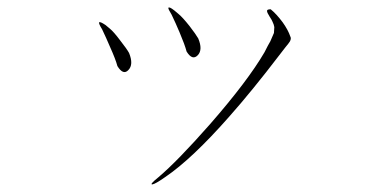

<svg xmlns="http://www.w3.org/2000/svg" viewBox="-20 -478 1040 515"><path d="M715.8 -405.3 714.8 -389.6Q710.9 -379.9 705.1 -367.2Q699.2 -357.4 689.5 -337.9Q644.5 -260.7 543 -144.5Q456.1 -45.9 405.3 -2.9Q379.9 17.6 388.7 16.6Q396.5 15.6 422.9 -2.9Q495.1 -51.8 594.7 -165Q656.2 -234.4 728.5 -329.1L745.1 -350.6Q754.9 -362.3 757.8 -367.2Q761.7 -375 758.8 -379.9Q752.9 -397.5 738.3 -418Q721.7 -440.4 706.1 -453.1Q695.3 -453.1 696.3 -448.2Q696.3 -444.3 703.1 -433.6Q709 -424.8 710.9 -419.9Q714.8 -412.1 715.8 -405.3ZM274.4 -401.4 262.7 -411.1Q248 -420.9 246.1 -418Q244.1 -415 253.9 -399.4Q264.6 -377 275.4 -351.6Q290 -319.3 294.9 -300.8Q310.5 -275.4 324.2 -290Q338.9 -304.7 326.2 -335.9Q320.3 -346.7 302.7 -369.1Q285.2 -392.6 274.4 -401.4ZM459 -440.4 447.3 -450.2Q433.6 -460.9 431.6 -457Q430.7 -454.1 440.4 -438.5Q451.2 -416 461.9 -390.6Q475.6 -358.4 480.5 -339.8Q496.1 -314.5 510.7 -330.1Q524.4 -344.7 511.7 -375Q504.9 -386.7 488.3 -408.2Q469.7 -431.6 459 -440.4Z"/></svg>

Font: Batang
Style: Regular
Weight: 400
Version: Version 2.21